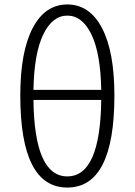

<svg xmlns="http://www.w3.org/2000/svg" viewBox="-20 -828 604 861"><path d="M71 -400Q71 -596 126.5 -702Q182 -808 282 -808Q382 -808 437.5 -702Q493 -596 493 -400Q493 13 282 13Q71 13 71 -400ZM130 -425H434Q431 -589 390 -673.5Q349 -758 282 -758Q215 -758 174 -673.5Q133 -589 130 -425ZM434 -380H130Q134 -37 282 -37Q430 -37 434 -380Z"/></svg>

Font: Swei Half Moon CJK SC
Style: Light
Weight: 300
Version: Version 2.071